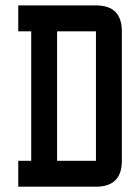

<svg xmlns="http://www.w3.org/2000/svg" viewBox="-20 -704 528 724"><path d="M48.8 0V-97.7H97.7V-585.9H48.8V-683.6H341.8Q439.5 -683.6 439.5 -585.9V-97.7Q439.5 0 341.8 0ZM341.8 -97.7V-585.9H195.3V-97.7Z"/></svg>

Font: BabelStone Runic Long Branch
Style: Regular
Weight: 400
Designer: Andrew West
Foundry: BabelStone
Version: Version 3.002 March 14, 2022